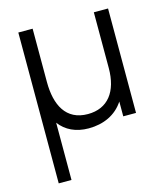

<svg xmlns="http://www.w3.org/2000/svg" viewBox="-115 -629 834 959"><g transform="rotate(-15 302.0 -150.0)"><path d="M69.5 240H135.5V-56C168.5 -11.5 220 13.5 286 13.5C362.5 13.5 428 -16 467.5 -76.5V0H533.5V-540H460V-252C460 -130 404 -56.5 300.5 -56.5C187 -56.5 143.5 -145.5 143.5 -264.5V-540H69.5Z"/></g></svg>

Font: Hauora
Style: Regular
Weight: 400
Designer: Mikhail Sharanda
Foundry: WCYS & Co.
Version: Version 1.010